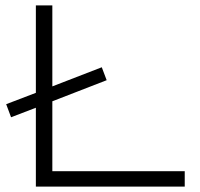

<svg xmlns="http://www.w3.org/2000/svg" viewBox="-20 -691 741 711"><path d="M112.8 0V-292L21 -256.8L2.9 -305.2L112.8 -347.2V-670.9H173.8V-371.1L356.9 -441.9L375 -394L173.8 -315.9V-57.1H664.1V0Z"/></svg>

Font: Syncopate
Style: Regular
Weight: 300
Width: 7
Designer: Astigmatic (AOETI)
Foundry: Astigmatic (AOETI)
Version: Version 001.000